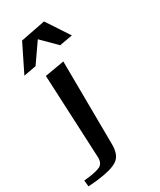

<svg xmlns="http://www.w3.org/2000/svg" viewBox="-368 -722 830 997"><g transform="rotate(-30 47.0 -223.5)"><path d="M62 -422 -54 -402 -31 94C-29 121 -37 138 -52 147C-68 155 -95 162 -134 166C-142 167 -149 168 -153 168L-149 205C-138 205 -121 203 -98 201C-37 194 5 183 29 167C54 151 66 122 66 78ZM-150 -459 -75 -473 5 -588 90 -503 168 -517 79 -652 -69 -623Z"/></g></svg>

Font: Gamestation Warped
Style: Regular
Weight: 400
Designer: Jonas Hecksher
Foundry: Jonas Hecksher, Playtypeª, e-types AS
Version: Version 1.003